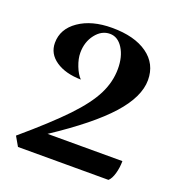

<svg xmlns="http://www.w3.org/2000/svg" viewBox="-95 -555 586 634"><g transform="rotate(20 198.0 -238.0)"><path d="M155 -280Q100 -281 66.5 -304Q33 -327 33 -365Q33 -414 78 -445Q123 -476 194 -476Q273 -476 318.5 -443.5Q364 -411 364 -354Q364 -295 303.5 -227.5Q243 -160 113 -74H376Q376 -51 370 -30Q364 -9 354 0H36L17 -33Q111 -113 162.5 -167Q214 -221 236 -265Q258 -309 258 -355Q258 -398 240 -426.5Q222 -455 194 -455Q165 -455 144 -428Q123 -401 123 -363Q123 -342 132.5 -317.5Q142 -293 155 -280Z"/></g></svg>

Font: Katibeh
Style: Regular
Weight: 400
Designer: Arabic design by Kourosh Beigpour, Latin design by Eduardo Tunni, engineering by Lasse Fister
Version: Version 1.000